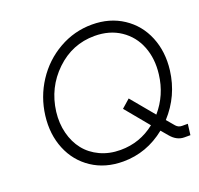

<svg xmlns="http://www.w3.org/2000/svg" viewBox="-132 -905 1098 1060"><g transform="rotate(-20 417.0 -375.0)"><path d="M789 -64H823L815 0H780Q735 0 701 -41L668 -80Q556 10 418 10Q313 10 235.5 -41.5Q158 -93 122 -181Q86 -269 99 -375Q112 -481 169.5 -569Q227 -657 317.5 -708.5Q408 -760 512 -760Q616 -760 694 -708.5Q772 -657 808 -569Q844 -481 831 -375Q813 -231 716 -125L754 -80Q768 -64 789 -64ZM426 -55Q540 -55 629 -126L515 -264L564 -307L677 -171Q752 -258 766 -375Q777 -464 748.5 -537Q720 -610 656 -653Q592 -696 504 -696Q373 -696 276.5 -603.5Q180 -511 163 -375Q155 -309 170 -250Q185 -191 219 -148Q253 -105 306.5 -80Q360 -55 426 -55Z"/></g></svg>

Font: Orkney Light
Style: LightItalic
Weight: 300
Designer: Samuel Oakes and Alfredo Marco Pradil
Foundry: Alfredo Marco Pradil
Version: 1.0; ttfautohint (v1.5)